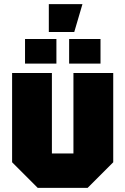

<svg xmlns="http://www.w3.org/2000/svg" viewBox="-20 -916 611 936"><path d="M532 -560V-125L407 0H164L39 -125V-560H233V-168H338V-560ZM102 -606V-726H255V-606ZM317 -606V-726H470V-606ZM218 -760V-896H382L342 -760Z"/></svg>

Font: Tektur SemiCondensed ExtraBold
Style: Regular
Weight: 800
Width: 4
Designer: Adam Jagosz
Foundry: Adam Jagosz
Version: Version 1.005;gftools[0.9.30]